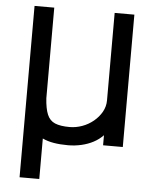

<svg xmlns="http://www.w3.org/2000/svg" viewBox="-55 -664 711 893"><g transform="rotate(5 300.0 -218.0)"><path d="M70 182V-618H162V-195Q165 -147 176.5 -119.5Q188 -92 213 -81.5Q238 -71 281 -71Q311 -71 340 -81.5Q369 -92 392.5 -111.5Q416 -131 430 -156Q444 -181 444 -210V-618H536V0H444V-47Q425 -27 399.5 -13.5Q374 0 343.5 7Q313 14 281 14Q244 14 214.5 9Q185 4 162 -7V182Z"/></g></svg>

Font: Victor Mono SemiBold
Style: Regular
Weight: 600
Monospace: yes
Designer: Rune Bjørnerås
Version: Version 1.561;gftools[0.9.30]